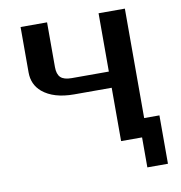

<svg xmlns="http://www.w3.org/2000/svg" viewBox="-92 -780 971 1028"><g transform="rotate(-10 394.0 -266.0)"><path d="M88 -448V-695H232V-452Q232 -413 250 -395.5Q268 -378 310 -378H512V-695H655V-100H738V163H626V0H512V-290H308Q197 -290 136 -341Q88 -382 88 -448Z"/></g></svg>

Font: Coval
Style: ExtraBold
Weight: 800
Foundry: Context Ltd
Version: Version 001.000